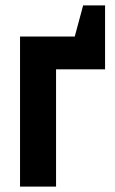

<svg xmlns="http://www.w3.org/2000/svg" viewBox="-20 -689 426 709"><path d="M54 0V-554H256L287 -669H368V-433H187V0Z"/></svg>

Font: Involve
Style: Bold
Weight: 700
Designer: Stefan Peev
Foundry: Context Ltd.
Version: Version 1.001